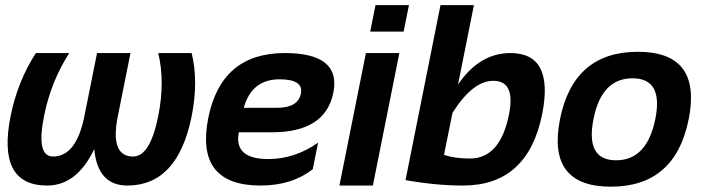

<svg xmlns="http://www.w3.org/2000/svg" viewBox="-20 -718 2740 743"><path d="M118.7 -512.7H248Q177.2 -402.8 150.4 -268.6Q119.1 -112.3 185.1 -112.3Q275.4 -112.3 306.6 -268.6L355.5 -512.7H484.9L436 -268.6Q404.8 -112.3 495.1 -112.3Q561 -112.3 592.3 -268.6Q619.1 -402.8 592.3 -512.7H721.7Q748.5 -402.8 721.7 -268.6Q668 0 472.7 0Q357.9 0 344.7 -141.1Q277.3 0 162.6 0Q-32.7 0 21 -268.6Q47.9 -402.8 118.7 -512.7Z M1270 -359.4Q1239.3 -206.1 1032.7 -206.1H904.3Q883.8 -102.5 1018.6 -102.5Q1120.6 -102.5 1210.9 -166L1190.4 -63.5Q1109.9 0 988.3 0Q733.9 0 786.1 -262.2Q836.4 -512.7 1082 -512.7Q1300.8 -512.7 1270 -359.4ZM923.3 -300.8H1052.7Q1133.3 -300.8 1144.5 -356Q1155.3 -411.1 1061.5 -411.1Q954.1 -411.1 923.3 -300.8Z M1562.5 -698.2 1542 -595.7H1412.6L1433.1 -698.2ZM1525.4 -512.7 1422.9 0H1293.5L1396 -512.7Z M1698.2 -118.7Q1739.7 -104.5 1798.3 -104.5Q1915.5 -104.5 1949.7 -274.9Q1975.6 -405.3 1889.2 -405.3Q1809.1 -405.3 1731 -281.2ZM1684.6 -698.2H1814L1752.4 -390.6Q1835 -512.7 1955.1 -512.7Q2125 -512.7 2078.1 -276.4Q2022.5 0 1772 0Q1666.5 0 1549.3 -21Z M2364.3 -97.7Q2483.9 -97.7 2516.1 -258.3Q2547.4 -415 2427.7 -415Q2308.1 -415 2276.9 -258.3Q2244.6 -97.7 2364.3 -97.7ZM2147 -256.3Q2199.2 -517.6 2448.2 -517.6Q2697.3 -517.6 2645 -256.3Q2592.8 4.4 2343.8 4.4Q2095.7 4.4 2147 -256.3Z"/></svg>

Font: Sansation
Style: Bold Italic
Weight: 700
Designer: Bernd Montag
Version: Version 1.301